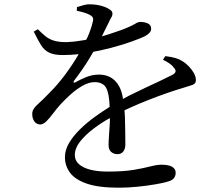

<svg xmlns="http://www.w3.org/2000/svg" viewBox="-20 -817 1040 893"><path d="M532 56Q438 56 383.5 37Q329 18 305.5 -14Q282 -46 282 -86Q282 -119 301 -151.5Q320 -184 352 -215.5Q384 -247 426 -277Q457 -299 490 -320Q488 -381 474 -408Q459 -435 420 -435Q393 -435 363.5 -418Q334 -401 307.5 -377Q281 -353 260 -330Q243 -311 227 -289.5Q211 -268 196.5 -253.5Q182 -239 168 -238Q151 -238 140.5 -251.5Q130 -265 130 -286Q129 -308 152.5 -329Q176 -350 209 -384Q248 -423 282 -468.5Q316 -514 343 -560Q345 -563 346 -565Q308 -561 272 -561Q232 -561 209 -572Q186 -583 171 -607Q156 -631 137 -670L156 -681Q175 -662 191.5 -648.5Q208 -635 230.5 -628Q253 -621 289 -621Q323 -622 363 -629Q372 -630 381 -632Q384 -639 388 -646Q405 -686 411 -714Q415 -727 412 -734.5Q409 -742 395 -749Q386 -754 371 -758.5Q356 -763 337 -767L338 -784Q354 -789 370.5 -793.5Q387 -798 399 -797Q412 -797 429.5 -794.5Q447 -792 464 -786Q481 -780 492 -772Q503 -764 503 -754Q503 -744 497.5 -735.5Q492 -727 485 -711Q476 -694 464 -669Q459 -658 454 -648Q486 -657 514 -667Q548 -678 571 -688Q601 -701 611.5 -708Q622 -715 633 -715Q652 -715 667.5 -708Q683 -701 683 -683Q683 -673 675.5 -664.5Q668 -656 653 -648Q632 -638 590 -623Q548 -608 495 -594Q455 -584 414 -576Q405 -560 395 -544Q369 -500 324 -441Q321 -436 323 -433.5Q325 -431 330 -434Q355 -448 382.5 -459Q410 -470 440 -470Q490 -470 519 -437Q545 -408 552 -357Q565 -364 580 -372Q616 -390 653.5 -407.5Q691 -425 724 -440.5Q757 -456 782 -469Q795 -476 796.5 -484.5Q798 -493 787 -504Q780 -514 766.5 -523Q753 -532 738 -539L749 -556Q780 -552 798 -546.5Q816 -541 831 -531Q845 -522 859 -507.5Q873 -493 882 -476.5Q891 -460 891 -445Q891 -434 885.5 -428.5Q880 -423 867.5 -419.5Q855 -416 834 -409Q800 -399 758 -384.5Q716 -370 671.5 -352.5Q627 -335 585 -316Q571 -310 559 -304Q560 -290 561 -275Q562 -237 562.5 -201.5Q563 -166 563 -145Q563 -125 553.5 -112.5Q544 -100 526 -100Q510 -100 497.5 -110Q485 -120 485 -143Q485 -159 487 -187Q489 -215 491 -249Q491 -259 491 -268Q450 -245 417 -220Q376 -189 352 -158Q328 -127 328 -96Q328 -71 346.5 -54Q365 -37 399 -28Q433 -19 481 -19Q555 -19 602 -27Q649 -35 679.5 -43Q710 -51 732 -51Q752 -51 766.5 -47Q781 -43 789 -34.5Q797 -26 797 -13Q797 0 789.5 11Q782 22 756 29Q739 34 701.5 40.5Q664 47 619.5 51.5Q575 56 532 56Z"/></svg>

Font: Noto Serif HK ExtraLight Medium
Style: Regular
Weight: 500
Version: Version 2.002-H1;hotconv 1.1.0;makeotfexe 2.6.0